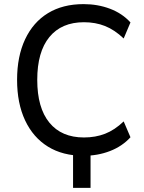

<svg xmlns="http://www.w3.org/2000/svg" viewBox="-20 -748 702 933"><path d="M335 165V-42H420V165ZM386 9Q285 9 213 -35.5Q141 -80 102 -163Q63 -246 63 -360Q63 -474 102 -557Q141 -640 213 -684Q285 -728 386 -728Q455 -728 514.5 -705.5Q574 -683 614 -639L581 -561Q537 -603 490.5 -621.5Q444 -640 388 -640Q279 -640 220 -568Q161 -496 161 -360Q161 -224 220 -152Q279 -80 388 -80Q444 -80 490.5 -98Q537 -116 581 -158L614 -81Q574 -37 514.5 -14Q455 9 386 9Z"/></svg>

Font: Nunitoga
Style: Medium
Weight: 500
Designer: Vernon Adams
Foundry: Vernon Adams
Version: Version 1.0